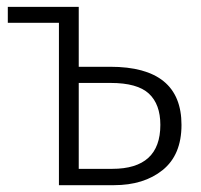

<svg xmlns="http://www.w3.org/2000/svg" viewBox="-20 -543 589 563"><path d="M210.9 -47.9H309.1Q450.2 -47.9 450.2 -176.8Q450.2 -237.3 416.5 -268.6Q382.8 -299.8 304.2 -299.8H210.9ZM210.9 -347.2H303.2Q512.2 -347.2 512.2 -176.8Q512.2 -88.9 457 -44.4Q401.9 0 314 0H152.8V-476.1H2.9V-522.9H210.9Z"/></svg>

Font: FiraSans-Light
Style: Regular
Weight: 300
Designer: Carrois Corporate & Edenspiekermann AG
Foundry: Carrois Corporate GbR & Edenspiekermann AG
Version: Version 3.106;PS 003.106;hotconv 1.0.70;makeotf.lib2.5.58329